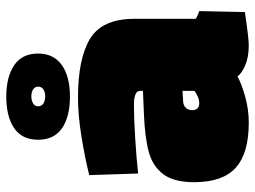

<svg xmlns="http://www.w3.org/2000/svg" viewBox="-118 -662 794 597"><g transform="rotate(-90 278.5 -364.0)"><path d="M10 -157Q10 -220 35 -253Q60 -286 104.5 -298Q149 -310 222 -313L294 -316V-325Q294 -344 251 -344Q206 -344 144 -340Q82 -336 37 -331L32 -483Q83 -496 150.5 -507Q218 -518 273 -518Q394 -518 456 -480.5Q518 -443 518 -342V-152Q522 -149 529 -146Q536 -143 542 -141L539 1Q457 13 436 13Q399 13 373.5 2Q348 -9 339 -22Q315 -9 275.5 2Q236 13 195 13Q100 13 55 -27.5Q10 -68 10 -157ZM294 -156V-193L260 -191Q248 -190 241 -182.5Q234 -175 234 -163Q234 -141 256 -141Q266 -141 277 -146Q288 -151 294 -156ZM142 -642Q142 -692 178 -716.5Q214 -741 276 -741Q337 -741 373.5 -716.5Q410 -692 410 -642Q410 -594 374.5 -568.5Q339 -543 276 -543Q214 -543 178 -567.5Q142 -592 142 -642ZM307 -642Q307 -652 298.5 -657.5Q290 -663 277 -663Q264 -663 255 -657.5Q246 -652 246 -642Q246 -631 255 -625.5Q264 -620 277 -620Q290 -620 298.5 -625.5Q307 -631 307 -642Z"/></g></svg>

Font: Cairo Black
Style: Regular
Weight: 900
Designer: Mohamed Gaber, Accademia di Belle Arti di Urbino and others
Foundry: Kief Type Foundry, Accademia di Belle Arti di Urbino and others
Version: Version 3.011